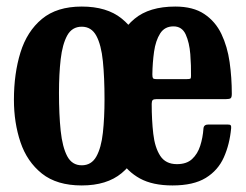

<svg xmlns="http://www.w3.org/2000/svg" viewBox="-20 -553 750 586"><path d="M308.5 -250Q308.5 -330 327 -394Q345.5 -458 390.5 -495.5Q435.5 -533 515 -533Q569.5 -533 603.5 -510.2Q637.5 -487.5 655.8 -449.2Q674 -411 680.8 -363.5Q687.5 -316 687.5 -266.5Q687.5 -256 684 -253.2Q680.5 -250.5 670 -250.5H458Q449 -250.5 446 -247.5Q443 -244.5 443 -236Q443 -186.5 447.8 -144.8Q452.5 -103 469 -77.5Q485.5 -52 520 -52Q549.5 -52 566.2 -67.5Q583 -83 591 -107.8Q599 -132.5 601 -161Q602 -173 616 -173H674Q682.5 -173 684.2 -170.5Q686 -168 685.5 -162Q681 -112.5 663.2 -72.8Q645.5 -33 608 -10Q570.5 13 506.5 13Q446 13 407.2 -8.2Q368.5 -29.5 347 -66Q325.5 -102.5 317 -150Q308.5 -197.5 308.5 -250ZM459 -311.5H549Q559 -311.5 561 -313Q563 -314.5 563 -321Q563.5 -352.5 560.8 -387.8Q558 -423 546.8 -447.8Q535.5 -472.5 509.5 -472.5Q482.5 -472.5 468.8 -450.8Q455 -429 450.2 -395.2Q445.5 -361.5 445 -326Q445 -317.5 446.8 -314.5Q448.5 -311.5 459 -311.5ZM22.5 -248.5Q22.5 -328.5 42.5 -393Q62.5 -457.5 108 -495.2Q153.5 -533 229.5 -533Q306 -533 351.2 -496.5Q396.5 -460 416.5 -400Q436.5 -340 436.5 -270Q436.5 -190 416.5 -126Q396.5 -62 351.2 -24.5Q306 13 229.5 13Q153.5 13 108 -23.2Q62.5 -59.5 42.5 -119Q22.5 -178.5 22.5 -248.5ZM160 -270Q160 -203.5 165.2 -153.8Q170.5 -104 185.2 -76.2Q200 -48.5 229.5 -48.5Q259 -48.5 274 -75.2Q289 -102 294 -147.8Q299 -193.5 299 -250Q299 -316.5 294 -366.2Q289 -416 274 -443.8Q259 -471.5 229.5 -471.5Q200 -471.5 185.2 -444.8Q170.5 -418 165.2 -372.2Q160 -326.5 160 -270Z"/></svg>

Font: Besley* Condensed Semi
Style: Regular
Weight: 600
Width: 3
Designer: Owen Earl
Foundry: indestructible type*
Version: Version 3.000; ttfautohint (v1.8.3)